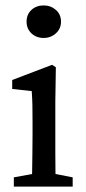

<svg xmlns="http://www.w3.org/2000/svg" viewBox="-20 -688 316 708"><path d="M31 0V-34L129 -52H156L248 -34V0ZM97 0Q98 -21 98.5 -55.5Q99 -90 99.5 -127.5Q100 -165 100 -193V-236Q100 -274 99.5 -299Q99 -324 97 -352L25 -360V-393L172 -449L186 -440L184 -314V-193Q184 -165 184 -127.5Q184 -90 184.5 -55.5Q185 -21 186 0ZM141 -548Q114 -548 96 -565Q78 -582 78 -608Q78 -635 96 -651.5Q114 -668 141 -668Q167 -668 186 -651.5Q205 -635 205 -608Q205 -582 186 -565Q167 -548 141 -548Z"/></svg>

Font: Lisu Bosa
Style: Regular
Weight: 400
Designer: David Morse, Annie Olsen, Victor Gaultney, Frank Grießhammer (Latin)
Foundry: SIL International
Version: Version 2.000